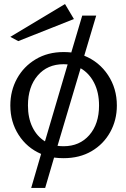

<svg xmlns="http://www.w3.org/2000/svg" viewBox="-20 -768 620 948"><path d="M294 13Q270 13 247 10L203 160H134L183 -8Q113 -38 72 -102Q31 -166 31 -247Q31 -320 64 -380Q97 -440 156.5 -475.5Q216 -511 294 -511Q313 -511 332 -509L386 -691H455L396 -493Q470 -463 513.5 -397Q557 -331 557 -247Q557 -175 524 -115.5Q491 -56 432 -21.5Q373 13 294 13ZM118 -247Q118 -186 140 -140.5Q162 -95 202 -70L314 -450Q304 -451 294 -451Q214 -451 166 -395Q118 -339 118 -247ZM294 -46Q373 -46 421 -101Q469 -156 469 -247Q469 -312 444.5 -359.5Q420 -407 378 -431L264 -48Q278 -46 294 -46ZM70 -565 31 -586 301 -748 345 -674Z"/></svg>

Font: Panamera Medium
Style: Regular
Weight: 500
Designer: Bastien Sozeau
Foundry: NBR — Bastien Sozeau
Version: Version 3.002; ttfautohint (v1.8.4.7-5d5b);gftools[0.9.33]